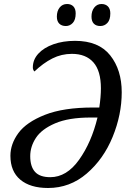

<svg xmlns="http://www.w3.org/2000/svg" viewBox="-20 -929 645 959"><path d="M32 -151Q32 -210 72 -264.5Q112 -319 204.5 -355.5Q297 -392 445 -392H476Q484 -446 484 -488Q484 -575 446.5 -617.5Q409 -660 339 -660Q287 -660 241.5 -637Q196 -614 152 -572Q144 -580 144 -592Q144 -631 171.5 -661Q199 -691 247 -708Q295 -725 355 -725Q473 -725 530.5 -652.5Q588 -580 588 -468Q588 -356 542.5 -245Q497 -134 413 -62Q329 10 220 10Q131 10 81.5 -31.5Q32 -73 32 -151ZM467 -342H433Q323 -342 255.5 -313Q188 -284 159.5 -240.5Q131 -197 131 -149Q131 -97 155 -70.5Q179 -44 231 -44Q313 -44 375 -131Q437 -218 467 -342ZM264 -846Q264 -874 278 -891.5Q292 -909 315 -909Q335 -909 346.5 -897Q358 -885 358 -862Q358 -830 343.5 -814.5Q329 -799 309 -799Q288 -799 276 -811Q264 -823 264 -846ZM437 -846Q437 -874 451 -891.5Q465 -909 487 -909Q507 -909 519 -897Q531 -885 531 -862Q531 -830 516.5 -814.5Q502 -799 481 -799Q460 -799 448.5 -811Q437 -823 437 -846Z"/></svg>

Font: Noto Serif Narrow
Style: Italic
Weight: 400
Width: 4
Italic angle: -12°
Designer: Monotype Design Team
Foundry: Monotype Imaging Inc.
Version: Version 1.001